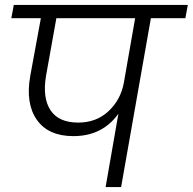

<svg xmlns="http://www.w3.org/2000/svg" viewBox="-20 -760 783 780"><path d="M298 -262Q371 -262 420.5 -308Q470 -354 483 -423L529 -686H209L167 -452Q152 -363 185 -312.5Q218 -262 298 -262ZM26 -686 36 -740H743L733 -686H593L472 0H409L461 -298Q396 -207 278 -207Q176 -207 129.5 -273.5Q83 -340 103 -452L146 -686Z"/></svg>

Font: Poppins Light
Style: Italic
Weight: 300
Italic angle: -10°
Designer: Ninad Kale (Devanagari), Jonny Pinhorn (Latin)
Foundry: Indian Type Foundry
Version: Version 3.200;PS 1.000;hotconv 16.6.54;makeotf.lib2.5.65590